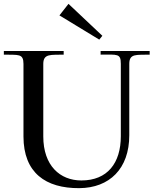

<svg xmlns="http://www.w3.org/2000/svg" viewBox="-21 -967 809 998"><path d="M-1 -683C74 -681 101 -690 101 -635V-258C101 -68 217 12 391 11C548 10 651 -90 651 -264V-635C651 -690 688 -681 757 -683V-702H502V-683C590 -683 607 -690 607 -635V-259C607 -120 538 -29 402 -29C291 -29 204 -106 204 -258V-635C204 -690 245 -681 310 -683V-702H-1ZM288 -887 335 -947 511 -781 495 -761Z"/></svg>

Font: Ortica Linear
Style: Regular
Weight: 400
Designer: Benedetta Bovani
Foundry: Collletttivo
Version: Version 2.000;Glyphs 3.1.2 (3151)